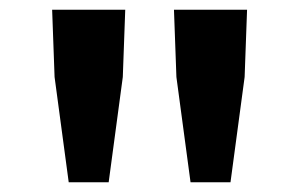

<svg xmlns="http://www.w3.org/2000/svg" viewBox="-20 -799 614 394"><path d="M121 -425H203L232 -641L237 -779H87L92 -641ZM371 -425H453L482 -641L487 -779H337L342 -641Z"/></svg>

Font: Source Han Sans KR
Style: Bold
Weight: 700
Designer: Ryoko NISHIZUKA 西塚涼子 (kana, bopomofo & ideographs); Paul D. Hunt (Latin, Greek & Cyrillic); Sandoll Communications 산돌커뮤니
Foundry: Adobe
Version: Version 2.004;hotconv 1.0.118;makeotfexe 2.5.65603